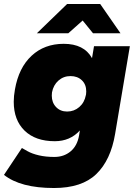

<svg xmlns="http://www.w3.org/2000/svg" viewBox="-49 -732 675 964"><path d="M-29 146 61 11Q66 14 89 27Q112 40 146.5 48Q181 56 224 56Q272 56 305.5 28Q339 0 348 -52L352 -77Q303 -23 226 -23Q129 -23 74.5 -76Q20 -129 20 -221Q20 -250 26 -283Q45 -392 109.5 -452Q174 -512 271 -512Q373 -512 413 -440L423 -500H603L529 -60Q507 72 434.5 142Q362 212 222 212Q54 212 -29 146ZM211 -252Q211 -217 232.5 -194.5Q254 -172 288 -172Q323 -172 349 -194.5Q375 -217 382 -254L383 -258Q384 -263 384 -273Q384 -308 362 -329Q340 -350 305 -350Q270 -350 244.5 -327.5Q219 -305 212 -268Q211 -262 211 -252ZM288 -712H454L556 -565H418L366 -629L294 -565H136Z"/></svg>

Font: Oak Sans Black
Style: Italic
Weight: 900
Italic angle: -9.5°
Foundry: Erik Kennedy, Walven
Version: Version 1.000